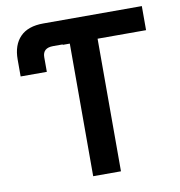

<svg xmlns="http://www.w3.org/2000/svg" viewBox="-81 -803 821 878"><g transform="rotate(-10 329.0 -364.0)"><path d="M33.7 -506.8V-585.4Q33.7 -652.8 70.1 -690.2Q106.4 -727.5 177.7 -727.5H635.3V-615.7H410.2V0H281.2V-615.7H248.5V-617.7H204.1Q155.3 -617.7 155.3 -574.7V-506.8Z"/></g></svg>

Font: Inter Display SemiBold
Style: Regular
Weight: 600
Designer: Rasmus Andersson
Foundry: rsms
Version: Version 4.001;git-9221beed3